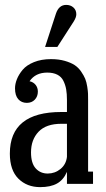

<svg xmlns="http://www.w3.org/2000/svg" viewBox="-20 -747 429 780"><path d="M279.8 -660.2 212.9 -556.2H163.1L207 -690.9Q218.8 -727.1 249 -727.1Q266.6 -727.1 278.3 -716.6Q290 -706.1 290 -689Q290 -676.8 279.8 -660.2ZM337.9 -341.8V-49.8H357.9V0H252V-48.8Q237.8 -16.1 211.7 -1.5Q185.5 13.2 143.1 13.2Q89.4 13.2 54.7 -21.2Q20 -55.7 20 -123Q20 -292 229 -292H252V-340.8Q252 -365.7 248.8 -384Q245.6 -402.3 237.5 -418.7Q229.5 -435.1 212.9 -443.6Q196.3 -452.1 171.9 -452.1Q124 -452.1 100.1 -417Q115.7 -413.6 124.8 -402.1Q133.8 -390.6 133.8 -375Q133.8 -355 121.3 -342Q108.9 -329.1 88.9 -329.1Q67.4 -329.1 54.2 -344Q41 -358.9 41 -388.2Q41 -405.8 48.6 -425Q56.2 -444.3 72 -463.4Q87.9 -482.4 117.9 -494.6Q147.9 -506.8 187 -506.8Q218.3 -506.8 242.9 -499.8Q267.6 -492.7 283 -482.7Q298.3 -472.7 309.6 -456.3Q320.8 -439.9 326.2 -426.8Q331.5 -413.6 334.5 -394.5Q337.4 -375.5 337.6 -366Q337.9 -356.4 337.9 -341.8ZM173.8 -42Q203.1 -42 225.8 -60.5Q248.5 -79.1 252 -109.9V-244.1H229Q167.5 -244.1 136.7 -211.9Q106 -179.7 106 -127.9Q106 -84 125 -63Q144 -42 173.8 -42Z"/></svg>

Font: Margherita Semibold
Style: Regular
Weight: 600
Designer: James Puckett
Foundry: Dunwich Type Founders
Version: Version 1.008;hotconv 1.0.109;makeotfexe 2.5.65596